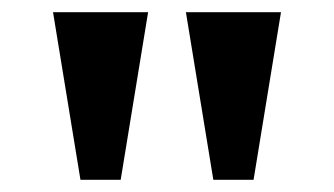

<svg xmlns="http://www.w3.org/2000/svg" viewBox="-20 -734 548 315"><path d="M112 -439 67 -714H223L178 -439ZM330 -439 285 -714H441L396 -439Z"/></svg>

Font: Noto Naskh Arabic
Style: Bold
Weight: 700
Designer: Monotype Design Team, David Williams, Mohamad Dakak and Nizar Qandah
Foundry: Monotype Imaging Inc.
Version: Version 2.016